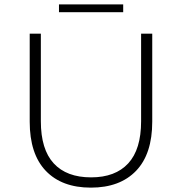

<svg xmlns="http://www.w3.org/2000/svg" viewBox="-20 -854 833 879"><path d="M116 -297V-700H167V-299Q167 -170 226 -106Q285 -42 397 -42Q508 -42 567 -106Q626 -170 626 -299V-700H677V-297Q677 -149 603 -72Q529 5 396 5Q263 5 189.5 -72Q116 -149 116 -297ZM250 -834H544V-798H250Z"/></svg>

Font: Montserrat Atlas Light
Style: Regular
Weight: 300
Designer: Julieta Ulanovsky
Foundry: Julieta Ulanovsky
Version: Version 7.200